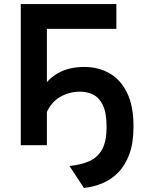

<svg xmlns="http://www.w3.org/2000/svg" viewBox="-20 -720 736 952"><path d="M396 212 324.5 103Q383.5 97 424.5 78.2Q465.5 59.5 487 19.5Q508.5 -20.5 508.5 -91Q508.5 -162 489.5 -199.8Q470.5 -237.5 440.5 -251.5Q410.5 -265.5 378 -265.5Q322.5 -265.5 277.5 -239Q232.5 -212.5 209.5 -158L157 -191Q167 -248 197 -292.5Q227 -337 277.5 -362.5Q328 -388 399 -388Q467 -388 522 -357.2Q577 -326.5 609.5 -261.2Q642 -196 642 -92.5Q642 -12 621.5 44Q601 100 566.2 135.2Q531.5 170.5 487.5 188.8Q443.5 207 396 212ZM83 0V-700H557V-577H212.5V0Z"/></svg>

Font: Undotted
Style: Bold
Weight: 700
Designer: Delve Withrington, Dave Bailey, Thomas Jockin
Foundry: Delve Fonts LLC
Version: Version 4.000